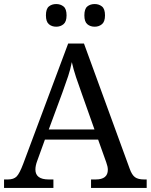

<svg xmlns="http://www.w3.org/2000/svg" viewBox="-20 -929 745 949"><path d="M0 0V-42H19Q48 -42 62.5 -57Q77 -72 95 -120L317 -714H395L621 -95Q632 -64 647.5 -53Q663 -42 692 -42H705V0H430V-42H453Q513 -42 513 -90Q513 -98 511 -107Q509 -116 505 -127L465 -239H202L164 -134Q155 -110 155 -91Q155 -42 221 -42H244V0ZM221 -289H447L385 -464Q369 -508 356 -547Q343 -586 335 -622Q328 -586 317 -553Q306 -520 289 -473ZM448 -797Q426 -797 411.5 -809.5Q397 -822 397 -853Q397 -885 411.5 -897Q426 -909 448 -909Q469 -909 484 -897Q499 -885 499 -853Q499 -822 484 -809.5Q469 -797 448 -797ZM258 -797Q236 -797 221.5 -809.5Q207 -822 207 -853Q207 -885 221.5 -897Q236 -909 258 -909Q279 -909 294 -897Q309 -885 309 -853Q309 -822 294 -809.5Q279 -797 258 -797Z"/></svg>

Font: Noto Serif Grantha
Style: Regular
Weight: 400
Designer: Monotype Design Team
Foundry: Monotype Imaging Inc.
Version: Version 2.004; ttfautohint (v1.8.4.7-5d5b)